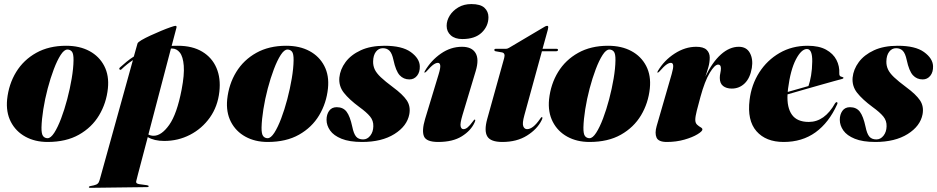

<svg xmlns="http://www.w3.org/2000/svg" viewBox="-20 -688 4608 944"><path d="M305 -463Q371.5 -463 419.8 -437Q468 -411 492.5 -363.8Q517 -316.5 510.5 -253.5Q503 -181 467.2 -121.2Q431.5 -61.5 368.2 -25.8Q305 10 214 10Q152 10 104.8 -16Q57.5 -42 33.2 -89.2Q9 -136.5 15 -199Q23 -274.5 59.5 -334Q96 -393.5 158.2 -428.2Q220.5 -463 305 -463ZM214 -8.5Q229.5 -8.5 246.8 -35.2Q264 -62 280.5 -105.5Q297 -149 310.5 -200.2Q324 -251.5 332.5 -301.8Q341 -352 341.5 -391.5Q342 -424 333.5 -434.2Q325 -444.5 311.5 -444.5Q295.5 -444.5 278.2 -417.8Q261 -391 244.5 -347.5Q228 -304 214.5 -252.8Q201 -201.5 193 -151.2Q185 -101 184 -61.5Q183.5 -29.5 191.8 -19Q200 -8.5 214 -8.5Z M577 -347Q572.5 -342.5 568 -346.5Q564 -350.5 570 -356.5Q586 -371 602.8 -384.8Q619.5 -398.5 638 -410L656 -474Q658 -480.5 676 -491Q694 -501.5 720 -513.5Q746 -525.5 772.5 -536.5Q799 -547.5 818.5 -554.2Q838 -561 842.5 -561Q850 -561 847.5 -551.5L824 -462.5Q839 -463 854.5 -463Q926 -463 974.2 -434Q1022.5 -405 1044.2 -354.2Q1066 -303.5 1058.5 -237Q1050.5 -164.5 1011.8 -110Q973 -55.5 914.2 -25.2Q855.5 5 787.5 5Q738 5 706.5 -14L658 170Q652 192.5 649.5 203.8Q647 215 665.5 217.5L702 222.5Q711 224 711 227.5Q711 232 703 232L423 235.5Q417 235.5 417 232Q417 228.5 423.5 227Q444 223.5 453 219.5Q462 215.5 465.8 207.5Q469.5 199.5 473.5 184L633.5 -392.5Q604 -373 577 -347ZM825.5 -449.5Q823 -449.5 820.5 -449.5L709.5 -26.5Q721.5 -20.5 735.5 -20.5Q774 -20.5 812 -74Q850 -127.5 873 -247.5Q887 -320.5 883.5 -365Q880 -409.5 864.2 -429.5Q848.5 -449.5 825.5 -449.5Z M1387 -463Q1453.5 -463 1501.8 -437Q1550 -411 1574.5 -363.8Q1599 -316.5 1592.5 -253.5Q1585 -181 1549.2 -121.2Q1513.5 -61.5 1450.2 -25.8Q1387 10 1296 10Q1234 10 1186.8 -16Q1139.5 -42 1115.2 -89.2Q1091 -136.5 1097 -199Q1105 -274.5 1141.5 -334Q1178 -393.5 1240.2 -428.2Q1302.5 -463 1387 -463ZM1296 -8.5Q1311.5 -8.5 1328.8 -35.2Q1346 -62 1362.5 -105.5Q1379 -149 1392.5 -200.2Q1406 -251.5 1414.5 -301.8Q1423 -352 1423.5 -391.5Q1424 -424 1415.5 -434.2Q1407 -444.5 1393.5 -444.5Q1377.5 -444.5 1360.2 -417.8Q1343 -391 1326.5 -347.5Q1310 -304 1296.5 -252.8Q1283 -201.5 1275 -151.2Q1267 -101 1266 -61.5Q1265.5 -29.5 1273.8 -19Q1282 -8.5 1296 -8.5Z M1765.5 -2.5Q1786 -2.5 1800.5 -21Q1815 -39.5 1815.5 -67Q1816.5 -94.5 1799.5 -115.2Q1782.5 -136 1746.5 -162Q1696.5 -199 1670.8 -231.8Q1645 -264.5 1648.5 -306.5Q1652.5 -347 1679 -382.8Q1705.5 -418.5 1753.8 -440.8Q1802 -463 1870.5 -463Q1957 -463 1999.8 -432Q2042.5 -401 2044 -363Q2045 -333.5 2030.5 -315.5Q2016 -297.5 1993 -297.5Q1964 -297.5 1945 -318.2Q1926 -339 1914.5 -393Q1907.5 -426 1895 -438.5Q1882.5 -451 1862.5 -451Q1841.5 -451 1828.2 -433.5Q1815 -416 1814.5 -386Q1814 -365.5 1822.2 -347.2Q1830.5 -329 1852 -308.5Q1873.5 -288 1912.5 -259Q1960 -224 1979.8 -194.8Q1999.5 -165.5 1992.5 -126.5Q1981.5 -68 1919.2 -29Q1857 10 1760.5 10Q1698 10 1659.2 -5.8Q1620.5 -21.5 1603 -46.5Q1585.5 -71.5 1585.5 -99Q1585.5 -125 1598.2 -143Q1611 -161 1635.5 -161Q1667 -161 1684 -138.8Q1701 -116.5 1712 -65Q1719 -30.5 1730.8 -16.5Q1742.5 -2.5 1765.5 -2.5Z M2253 -496Q2217 -496 2196.5 -514.2Q2176 -532.5 2176 -561Q2176 -587 2191.2 -611.5Q2206.5 -636 2233.8 -652Q2261 -668 2297.5 -668Q2342 -668 2361.8 -649.8Q2381.5 -631.5 2381.5 -603.5Q2381.5 -559.5 2348.5 -527.8Q2315.5 -496 2253 -496ZM2253.5 -121Q2241.5 -80.5 2244.8 -66.8Q2248 -53 2258.5 -53Q2268.5 -53 2279 -61.5Q2289.5 -70 2305 -91Q2309.5 -97 2310.8 -98.5Q2312 -100 2314 -100Q2320 -100 2313 -85Q2295 -45.5 2250.5 -17.8Q2206 10 2134.5 10Q2076 10 2064.5 -17.8Q2053 -45.5 2070 -103L2137 -324Q2146 -353.5 2144.5 -366.2Q2143 -379 2133 -379Q2123.5 -379 2111.2 -370.5Q2099 -362 2077 -337Q2071 -331 2068 -331Q2064.5 -331 2069 -339Q2099.5 -391 2147.8 -424.5Q2196 -458 2251.5 -458Q2299.5 -458 2318 -427.5Q2336.5 -397 2319 -339Z M2447.5 -430.5 2416.5 -436Q2410.5 -437.5 2410.5 -442.5Q2410.5 -448 2417.5 -448H2468Q2474.5 -448 2483 -453L2658.5 -557Q2664.5 -561 2670.5 -561Q2675.5 -561 2675.5 -554Q2675.5 -550 2673.5 -542L2647.5 -448H2716Q2723.5 -448 2723.5 -442.5Q2723.5 -436 2713.5 -436H2644.5L2558 -121Q2547 -81.5 2552.8 -67.2Q2558.5 -53 2571.5 -53Q2600.5 -53 2635 -103Q2639 -109 2640.5 -110.5Q2642 -112 2644 -112Q2650.5 -112 2643 -97Q2621.5 -53 2571.2 -21.5Q2521 10 2450 10Q2392 10 2375.8 -17.5Q2359.5 -45 2375.5 -103L2459 -403Q2465.5 -427.5 2447.5 -430.5Z M2969.5 -463Q3036 -463 3084.2 -437Q3132.5 -411 3157 -363.8Q3181.5 -316.5 3175 -253.5Q3167.5 -181 3131.8 -121.2Q3096 -61.5 3032.8 -25.8Q2969.5 10 2878.5 10Q2816.5 10 2769.2 -16Q2722 -42 2697.8 -89.2Q2673.5 -136.5 2679.5 -199Q2687.5 -274.5 2724 -334Q2760.5 -393.5 2822.8 -428.2Q2885 -463 2969.5 -463ZM2878.5 -8.5Q2894 -8.5 2911.2 -35.2Q2928.5 -62 2945 -105.5Q2961.5 -149 2975 -200.2Q2988.5 -251.5 2997 -301.8Q3005.5 -352 3006 -391.5Q3006.5 -424 2998 -434.2Q2989.5 -444.5 2976 -444.5Q2960 -444.5 2942.8 -417.8Q2925.5 -391 2909 -347.5Q2892.5 -304 2879 -252.8Q2865.5 -201.5 2857.5 -151.2Q2849.5 -101 2848.5 -61.5Q2848 -29.5 2856.2 -19Q2864.5 -8.5 2878.5 -8.5Z M3213.5 -331Q3210 -331 3214.5 -339Q3245 -391 3296.8 -424.5Q3348.5 -458 3403 -458Q3438.5 -458 3454 -443.2Q3469.5 -428.5 3469.5 -405Q3469.5 -381.5 3463 -358.5Q3456.5 -335.5 3448 -311Q3482.5 -383 3524.8 -420.5Q3567 -458 3612.5 -458Q3650.5 -458 3667 -427.5Q3683.5 -397 3676.5 -354Q3668 -304 3641.5 -278.2Q3615 -252.5 3578 -252.5Q3551.5 -252.5 3535.2 -265.2Q3519 -278 3519 -305Q3519 -317.5 3521.8 -329.5Q3524.5 -341.5 3524.5 -351.5Q3524.5 -370.5 3511 -370.5Q3494 -370.5 3469.5 -329.8Q3445 -289 3424 -212Q3413 -172.5 3405.8 -143.5Q3398.5 -114.5 3398.5 -99Q3398.5 -83.5 3407.2 -75.2Q3416 -67 3424.8 -62.2Q3433.5 -57.5 3433.5 -51.5Q3433.5 -42.5 3409.2 -27.8Q3385 -13 3345 -1.5Q3305 10 3258.5 10Q3217.5 10 3208 -11.5Q3198.5 -33 3208.5 -68L3282.5 -324Q3291 -353.5 3289.8 -366.2Q3288.5 -379 3278.5 -379Q3269 -379 3256.8 -370.5Q3244.5 -362 3222.5 -337Q3217 -331 3213.5 -331Z M4096 -175Q4055.5 -85 3989.8 -37.5Q3924 10 3833 10Q3745.5 10 3699.2 -43Q3653 -96 3665.5 -197Q3674.5 -271.5 3713 -331.8Q3751.5 -392 3812.8 -427.5Q3874 -463 3951 -463Q4006.5 -463 4041.5 -443.8Q4076.5 -424.5 4092.5 -393.5Q4108.5 -362.5 4106.5 -327Q4106 -320.5 4108.8 -316Q4111.5 -311.5 4121 -309.5Q4127 -308.5 4127 -305Q4127 -302 4121 -300Q4111 -297.5 4082 -289.5Q4053 -281.5 4013.2 -270.2Q3973.5 -259 3931 -246.8Q3888.5 -234.5 3852 -224Q3848.5 -159 3873.8 -123.8Q3899 -88.5 3956.5 -88.5Q4034.5 -88.5 4086 -180.5Q4090.5 -187 4094.5 -185.5Q4100 -184 4096 -175ZM3854.5 -251.5Q3853.5 -243.5 3853 -236Q3879.5 -243.5 3906.5 -251.2Q3933.5 -259 3955 -265Q3962.5 -286.5 3967.8 -317Q3973 -347.5 3973.5 -385Q3974.5 -447 3947.5 -447Q3920 -447 3893.2 -395.8Q3866.5 -344.5 3854.5 -251.5Z M4289 -2.5Q4309.5 -2.5 4324 -21Q4338.5 -39.5 4339 -67Q4340 -94.5 4323 -115.2Q4306 -136 4270 -162Q4220 -199 4194.2 -231.8Q4168.5 -264.5 4172 -306.5Q4176 -347 4202.5 -382.8Q4229 -418.5 4277.2 -440.8Q4325.5 -463 4394 -463Q4480.5 -463 4523.2 -432Q4566 -401 4567.5 -363Q4568.5 -333.5 4554 -315.5Q4539.5 -297.5 4516.5 -297.5Q4487.5 -297.5 4468.5 -318.2Q4449.5 -339 4438 -393Q4431 -426 4418.5 -438.5Q4406 -451 4386 -451Q4365 -451 4351.8 -433.5Q4338.5 -416 4338 -386Q4337.5 -365.5 4345.8 -347.2Q4354 -329 4375.5 -308.5Q4397 -288 4436 -259Q4483.5 -224 4503.2 -194.8Q4523 -165.5 4516 -126.5Q4505 -68 4442.8 -29Q4380.5 10 4284 10Q4221.5 10 4182.8 -5.8Q4144 -21.5 4126.5 -46.5Q4109 -71.5 4109 -99Q4109 -125 4121.8 -143Q4134.5 -161 4159 -161Q4190.5 -161 4207.5 -138.8Q4224.5 -116.5 4235.5 -65Q4242.5 -30.5 4254.2 -16.5Q4266 -2.5 4289 -2.5Z"/></svg>

Font: Fraunces 144pt Black
Style: Italic
Weight: 900
Italic angle: -16°
Version: Version 1.000;[0bf87f6ff]